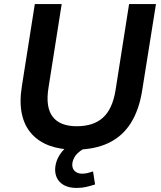

<svg xmlns="http://www.w3.org/2000/svg" viewBox="-20 -725 792 943"><path d="M347 10Q277 10 223.5 -9.5Q170 -29 135 -68Q100 -107 87.5 -165Q75 -223 87 -299L151 -705H283L218 -293Q203 -199 238.5 -152Q274 -105 357 -105Q439 -105 485.5 -147Q532 -189 547 -279L614 -705H746L678 -279Q663 -185 622.5 -120.5Q582 -56 513.5 -23Q445 10 347 10ZM357 198Q305 198 277 172Q249 146 251 102Q254 56 287 17Q320 -22 370 -42L404 0Q383 9 367.5 22Q352 35 344 50.5Q336 66 335 81Q334 103 347.5 115.5Q361 128 383 128Q397 128 409.5 125Q422 122 437 117L447 181Q425 188 404 193Q383 198 357 198Z"/></svg>

Font: Nunito Sans 10pt
Style: Bold Italic
Weight: 700
Italic angle: -9°
Designer: Vernon Adams
Foundry: Vernon Adams
Version: Version 3.101;gftools[0.9.27]